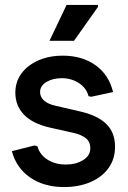

<svg xmlns="http://www.w3.org/2000/svg" viewBox="-20 -742 518 776"><path d="M239 14Q158 14 102 -24.5Q46 -63 28 -131L119 -154L131 -151Q141 -116 172.5 -96.5Q204 -77 246 -77Q287 -77 316 -95Q345 -113 345 -143Q345 -168 328 -182.5Q311 -197 277 -205L183 -226Q112 -242 77 -278.5Q42 -315 42 -367Q42 -412 67 -445.5Q92 -479 135.5 -498Q179 -517 234 -517Q312 -517 366 -478.5Q420 -440 437 -370L349 -351L338 -353Q329 -387 298.5 -406.5Q268 -426 230 -426Q193 -426 167.5 -410.5Q142 -395 142 -370Q142 -350 158 -335.5Q174 -321 207 -314L302 -292Q374 -276 409.5 -241Q445 -206 445 -149Q445 -99 418.5 -62.5Q392 -26 345.5 -6Q299 14 239 14ZM180 -577 249 -722H376V-714L279 -577Z"/></svg>

Font: Fustat SemiBold
Style: Regular
Weight: 600
Designer: Mohamed Gaber, Khaled Hosny, Laura Garcia Mut
Foundry: Kief Type Foundry, Alif Type Foundry, Hard Type Foundry
Version: Version 1.007